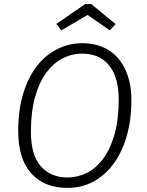

<svg xmlns="http://www.w3.org/2000/svg" viewBox="-20 -907 718 938"><path d="M622 -417Q622 -324 600 -245.5Q578 -167 537 -110Q496 -53 438.5 -21Q381 11 309 11Q197 11 133 -59.5Q69 -130 69 -267Q69 -370 93.5 -450Q118 -530 160.5 -584.5Q203 -639 260.5 -667.5Q318 -696 383 -696Q435 -696 479 -678.5Q523 -661 554.5 -625.5Q586 -590 604 -538Q622 -486 622 -417ZM310 -40Q360 -40 405.5 -63Q451 -86 485.5 -133.5Q520 -181 540 -252.5Q560 -324 560 -420Q560 -480 546.5 -522.5Q533 -565 509 -592.5Q485 -620 452.5 -632.5Q420 -645 382 -645Q331 -645 285.5 -621.5Q240 -598 205.5 -551Q171 -504 151 -432Q131 -360 131 -264Q131 -149 179.5 -94.5Q228 -40 310 -40ZM280 -759 255 -790 396 -887H426L545 -789L516 -759L408 -834Z"/></svg>

Font: Glekhifnjqigglhiwekvrgaqftz
Style: Regular
Weight: 300
Italic angle: -8°
Designer: Carrois Corporate & Edenspiekermann
Foundry: Carrois Corporate GbR & Edenspiekermann AG
Version: Version 2.001